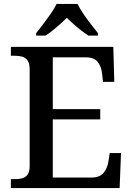

<svg xmlns="http://www.w3.org/2000/svg" viewBox="-20 -951 671 971"><path d="M35 0V-45H56Q76 -45 92.5 -49.5Q109 -54 119.5 -68Q130 -82 130 -110V-599Q130 -630 120 -644.5Q110 -659 93.5 -664Q77 -669 56 -669H35V-714H553L558 -537H501L496 -581Q492 -615 474 -638Q456 -661 415 -661H247V-399H487V-347H247V-53H442Q484 -53 503.5 -76.5Q523 -100 528 -133L535 -177H592L585 0ZM163 -784Q179 -803 198.5 -829Q218 -855 237 -882Q256 -909 266 -931H372Q383 -909 401 -882Q419 -855 439.5 -829Q460 -803 475 -784V-771H427Q410 -782 390 -797.5Q370 -813 351.5 -829.5Q333 -846 318 -861Q303 -846 284.5 -829.5Q266 -813 247 -797.5Q228 -782 210 -771H163Z"/></svg>

Font: Noto Serif Kannada Medium
Style: Regular
Weight: 500
Version: Version 2.003